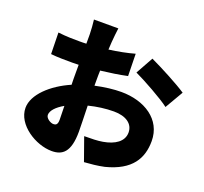

<svg xmlns="http://www.w3.org/2000/svg" viewBox="-145 -987 1290 1214"><g transform="rotate(20 500.0 -380.5)"><path d="M271 -108C252 -108 219 -128 219 -151C219 -180 249 -212 298 -240C299 -199 300 -166 300 -147C300 -112 286 -108 271 -108ZM433 -463C433 -484 433 -506 434 -527C494 -534 557 -543 612 -555L609 -704C560 -690 499 -678 438 -670L441 -721C443 -747 448 -798 451 -817H287C290 -798 294 -741 294 -720V-657C278 -656 262 -656 247 -656C211 -656 164 -656 104 -663L107 -519C153 -514 207 -514 251 -514C264 -514 278 -514 294 -515V-458C294 -433 294 -407 295 -381C170 -327 71 -234 71 -145C71 -31 212 56 319 56C390 56 440 22 440 -118C440 -148 438 -217 436 -292C491 -306 550 -314 605 -314C687 -314 737 -278 737 -220C737 -159 681 -123 605 -110C572 -104 529 -103 481 -103L536 52C579 49 624 45 670 35C840 -8 893 -103 893 -219C893 -365 763 -446 607 -446C558 -446 496 -439 433 -425ZM654 -594C715 -566 854 -489 901 -452L972 -574C917 -611 798 -674 719 -711Z"/></g></svg>

Font: Noto Sans T Chinese Black
Style: Bold
Weight: 900
Designer: Ryoko NISHIZUKA (kana & ideographs); Paul D. Hunt (Latin, Greek & Cyrillic); Wenlong ZHANG (bopomofo); Sandoll Communica
Foundry: Adobe Systems Incorporated
Version: Version 1.000;PS 1;hotconv 1.0.78;makeotf.lib2.5.61930